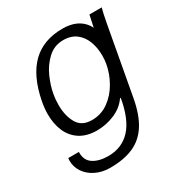

<svg xmlns="http://www.w3.org/2000/svg" viewBox="-178 -682 956 1016"><g transform="rotate(-30 300.0 -174.0)"><path d="M33.5 68.5Q33.5 63 34.5 52H99.5Q97.5 102 132.2 125.5Q167 149 225 149Q307.5 149 360.5 92.5Q413.5 36 434.5 -85H430Q401 -42.5 349 -20.2Q297 2 241 2Q179 2 137.5 -24.8Q96 -51.5 76.2 -97.8Q56.5 -144 56.5 -203Q56.5 -237.5 64.5 -280Q91.5 -418.5 162.2 -487.5Q233 -556.5 350 -556.5Q445.5 -556.5 488 -492.5Q491.5 -487 496 -477.5L511.5 -550H586.5Q578 -520 567 -460L492 -49Q475 43 439.2 99.5Q403.5 156 345.2 182Q287 208 202 208Q154 208 115.5 189.2Q77 170.5 55.2 138.5Q33.5 106.5 33.5 68.5ZM457.5 -277Q462 -302 462 -328Q462 -374.5 447.5 -414Q433 -453.5 401.8 -477.8Q370.5 -502 323 -502Q268 -502 228.5 -465.2Q189 -428.5 166.5 -377.5Q144 -326.5 136 -280Q130.5 -251 130.5 -216.5Q130.5 -150 156.8 -104.5Q183 -59 245 -59Q301.5 -59 346.2 -91.2Q391 -123.5 419.5 -173.8Q448 -224 457.5 -277Z"/></g></svg>

Font: JuliaMono Light
Style: Italic
Weight: 300
Italic angle: -9°
Monospace: yes
Designer: cormullion
Foundry: corm
Version: Version 0.054; ttfautohint (v1.8.4)